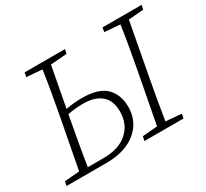

<svg xmlns="http://www.w3.org/2000/svg" viewBox="-136 -879 1164 1084"><g transform="rotate(-30 446.0 -337.0)"><path d="M219 -312Q206 -242 193.5 -172Q181 -102 170 -32H272Q374 -32 429.5 -82Q485 -132 485 -214Q485 -286 443 -321Q401 -356 327 -356Q300 -356 275 -353.5Q250 -351 225 -346ZM13 0 19 -28 116 -36 178 -362Q191 -431 203 -500Q215 -569 225 -638L124 -646L129 -674H392L386 -646L280 -638L231 -377Q257 -382 282.5 -384.5Q308 -387 336 -387Q445 -387 492 -339.5Q539 -292 539 -214Q539 -150 507 -102Q475 -54 415.5 -27Q356 0 273 0ZM632 -646 637 -674H892L886 -646L788 -638L727 -312Q714 -243 702 -174Q690 -105 679 -37L781 -28L776 0H521L527 -28L624 -36L686 -362Q699 -431 711 -500Q723 -569 733 -638Z"/></g></svg>

Font: Source Serif Pro Light
Style: Italic
Weight: 300
Italic angle: -12°
Designer: Frank Grießhammer
Foundry: Adobe Systems Incorporated
Version: Version 3.001;hotconv 1.0.111;makeotfexe 2.5.65597